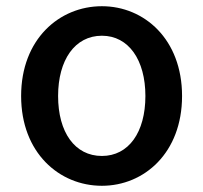

<svg xmlns="http://www.w3.org/2000/svg" viewBox="-20 -584 655 618"><path d="M308 14C444 14 566 -92 566 -275C566 -458 444 -564 308 -564C171 -564 48 -458 48 -275C48 -92 171 14 308 14ZM308 -82C221 -82 167 -158 167 -275C167 -391 221 -469 308 -469C394 -469 448 -391 448 -275C448 -158 394 -82 308 -82Z"/></svg>

Font: GenYoGothic2 TW M
Style: Regular
Weight: 500
Version: Version 2.100;PS 2.1;hotconv 16.6.51;makeotf.lib2.5.65220 DE